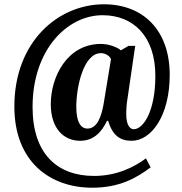

<svg xmlns="http://www.w3.org/2000/svg" viewBox="-20 -734 848 896"><path d="M410 142C536 142 615 98 683 47L661 5C605 47 523 87 419 87C250 87 132 -13 132 -235C132 -500 292 -663 459 -663C601 -663 705 -566 705 -380C705 -215 649 -131 604 -131C590 -131 569 -144 569 -203C569 -215 570 -247 575 -274L611 -520H580L544 -499C529 -513 489 -529 451 -529C293 -529 217 -375 217 -248C217 -135 277 -77 354 -77C417 -77 455 -118 479 -170H485C505 -100 543 -77 594 -77C686 -77 772 -193 772 -385C772 -592 649 -714 465 -714C251 -714 47 -539 47 -237C47 24 217 142 410 142ZM388 -134C357 -134 336 -164 336 -236C336 -329 370 -486 451 -486C470 -486 491 -475 498 -458L463 -246C453 -191 434 -134 388 -134Z"/></svg>

Font: Noto Serif Myanmar Condensed ExtraBold
Style: Regular
Weight: 800
Width: 3
Designer: Ben Mitchell and the Monotype Design Team
Foundry: Monotype Imaging Inc.
Version: Version 2.106